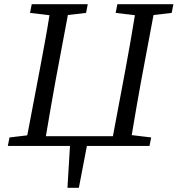

<svg xmlns="http://www.w3.org/2000/svg" viewBox="-20 -690 840 908"><path d="M527 -629 535 -670H800L792 -629L706 -619L648 -310Q636 -246 625 -181Q614 -116 603 -51L695 -40L687 0H391L353 198H299L311 0H17L25 -40L109 -50L168 -360Q180 -425 192 -489.5Q204 -554 214 -618L122 -629L130 -670H395L387 -629L301 -619L243 -310Q231 -244 219.5 -178Q208 -112 197 -46H514L573 -360Q597 -489 618 -618Z"/></svg>

Font: Source Serif Pro
Style: Italic
Weight: 400
Italic angle: -12°
Designer: Frank Grießhammer
Foundry: Adobe Systems Incorporated
Version: Version 3.001;hotconv 1.0.111;makeotfexe 2.5.65597